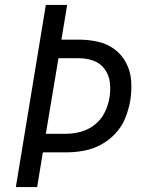

<svg xmlns="http://www.w3.org/2000/svg" viewBox="-20 -755 616 775"><path d="M44 0H130L153 -140H247Q282 -140 318 -146.5Q354 -153 387.5 -171Q421 -189 447 -217.5Q473 -246 486.5 -280.5Q500 -315 506 -350Q512 -389 509.5 -428Q507 -467 489.5 -500.5Q472 -534 442.5 -556Q413 -578 375.5 -586.5Q338 -595 298 -595H228L251 -735H165ZM165 -215 216 -520H298Q329 -520 357 -510Q385 -500 402.5 -476Q420 -452 423.5 -422Q427 -392 422 -361Q417 -331 403 -302Q389 -273 363.5 -252.5Q338 -232 307.5 -223.5Q277 -215 247 -215Z"/></svg>

Font: Iosevka Sparkle
Style: Italic
Weight: 400
Italic angle: -9°
Designer: Belleve Invis
Foundry: Belleve Invis
Version: Version 4.5.0; ttfautohint (v1.8.3)